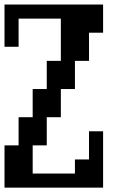

<svg xmlns="http://www.w3.org/2000/svg" viewBox="-20 -817 540 852"><path d="M0 15.6V-171.9H62.5V-296.9H125V-421.9H187.5V-546.9H250V-734.4H62.5V-609.4H0V-796.9H437.5V-671.9H375V-546.9H312.5V-421.9H250V-296.9H187.5V-171.9H125V-46.9H312.5V-109.4H375V-234.4H437.5V15.6Z"/></svg>

Font: KH Dot Dougenzaka 16
Style: Regular
Weight: 400
Designer: Original version for X68000 by Keitarou Hiraki (http://hp.vector.co.jp/authors/VA000874/) / TrueType conversion by Homem
Version: Version 1.00.20150527